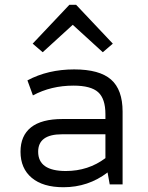

<svg xmlns="http://www.w3.org/2000/svg" viewBox="-20 -773 620 805"><path d="M246 12Q160 12 113 -27.5Q66 -67 66 -137Q66 -204 110 -239Q154 -274 242 -274H422V-294Q422 -359 391.5 -386.5Q361 -414 288 -414Q194 -414 118 -373L95 -436Q181 -482 291 -482Q397 -482 445.5 -439.5Q494 -397 494 -305V0H440L431 -50Q350 12 246 12ZM256 -56Q350 -56 422 -110V-210H240Q140 -210 140 -137Q140 -56 256 -56ZM159 -554 117 -590 271 -753H299L453 -590L411 -554L285 -669Z"/></svg>

Font: Sometype Mono
Style: Regular
Weight: 400
Monospace: yes
Designer: Ryoichi Tsunekawa
Foundry: Dharma Type
Version: Version 1.000; ttfautohint (v1.8.3)